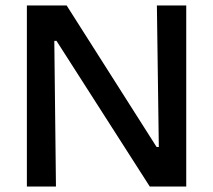

<svg xmlns="http://www.w3.org/2000/svg" viewBox="-20 -680 776 700"><path d="M78 0V-660H223L551 -144H559L552 -660H659V0H526L186 -531H178L184 0Z"/></svg>

Font: Bricolage Grotesque 24pt Medium
Style: Regular
Weight: 500
Designer: Mathieu Triay
Foundry: Atelier Triay
Version: Version 1.001;gftools[0.9.33.dev8+g029e19f]